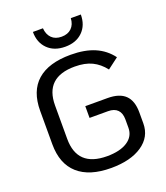

<svg xmlns="http://www.w3.org/2000/svg" viewBox="-164 -1029 996 1152"><g transform="rotate(-20 334.0 -453.0)"><path d="M62 -244V-457Q62 -583 134.5 -647Q207 -711 348 -711Q438 -711 501 -684Q564 -657 605 -602L535 -549Q501 -593 456.5 -614.5Q412 -636 347 -636Q157 -636 157 -457V-244Q157 -64 347 -64Q430 -64 477.5 -95Q525 -126 525 -181V-234Q525 -274 504.5 -295Q484 -316 444 -316H326V-391H468Q544 -391 581 -355Q618 -319 618 -245V-175Q618 -89 544.5 -39Q471 11 346 11Q208 11 135 -54Q62 -119 62 -244ZM183 -917H247Q250 -877 273 -854Q296 -831 336 -831Q376 -831 399.5 -854Q423 -877 425 -917H489Q489 -849 447.5 -808Q406 -767 336 -767Q266 -767 224.5 -808Q183 -849 183 -917Z"/></g></svg>

Font: KoHo Medium
Style: Regular
Weight: 500
Version: Version 1.000; ttfautohint (v1.6)